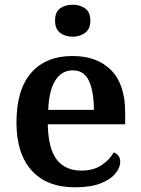

<svg xmlns="http://www.w3.org/2000/svg" viewBox="-20 -786 598 816"><path d="M299 10Q178 10 114 -62Q50 -134 50 -265Q50 -405 112.5 -476.5Q175 -548 288 -548Q393 -548 452.5 -487.5Q512 -427 512 -308V-258H183Q185 -155 221 -108Q257 -61 326 -61Q377 -61 411.5 -84Q446 -107 463 -138Q475 -135 483 -124.5Q491 -114 491 -98Q491 -75 471 -49.5Q451 -24 408.5 -7Q366 10 299 10ZM379 -319Q379 -396 358.5 -441.5Q338 -487 289 -487Q242 -487 215 -444Q188 -401 185 -319ZM289 -630Q257 -630 235.5 -646.5Q214 -663 214 -698Q214 -735 235.5 -750.5Q257 -766 289 -766Q319 -766 341.5 -750.5Q364 -735 364 -698Q364 -663 341.5 -646.5Q319 -630 289 -630Z"/></svg>

Font: Noto Serif Hebrew SemiBold
Style: Regular
Weight: 600
Version: Version 2.003